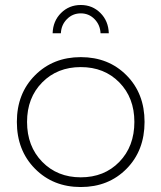

<svg xmlns="http://www.w3.org/2000/svg" viewBox="-20 -752 650 773"><path d="M225.1 -618.2H191.9Q193.4 -667.5 225.8 -699.7Q258.3 -731.9 305.2 -731.9Q352.1 -731.9 384.3 -699.7Q416.5 -667.5 418 -618.2H384.8Q383.3 -651.9 360.6 -675Q337.9 -698.2 305.2 -698.2Q272.5 -698.2 249.5 -675Q226.6 -651.9 225.1 -618.2ZM305.2 -522Q417 -522 489.5 -448.7Q562 -375.5 562 -261.2Q562 -146 489.5 -72.5Q417 1 305.2 1Q193.8 1 120.8 -72.8Q47.9 -146.5 47.9 -261.2Q47.9 -375.5 120.8 -448.7Q193.8 -522 305.2 -522ZM305.2 -481.9Q210.9 -481.9 149.9 -420.2Q88.9 -358.4 88.9 -261.2Q88.9 -163.1 149.9 -100.6Q210.9 -38.1 305.2 -38.1Q399.9 -38.1 460.4 -100.3Q521 -162.6 521 -261.2Q521 -358.4 460.4 -420.2Q399.9 -481.9 305.2 -481.9Z"/></svg>

Font: Montserrat-Arabic ExtraLight
Style: Regular
Weight: 275
Designer: Mohamed Gaber
Foundry: Kief Type Foundry
Version: Version 5.008;PS 005.008;hotconv 1.0.88;makeotf.lib2.5.64775